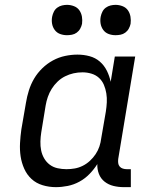

<svg xmlns="http://www.w3.org/2000/svg" viewBox="-20 -763 640 791"><path d="M210 8Q210 8 210 8Q210 8 210 8Q182 8 155.5 0Q129 -8 110 -25.5Q91 -43 80 -67.5Q69 -92 65 -118.5Q61 -145 62.5 -173.5Q64 -202 68 -230L87 -340Q91 -365 99 -390.5Q107 -416 120.5 -439Q134 -462 154 -481.5Q174 -501 198 -514Q222 -527 248 -532.5Q274 -538 299 -538Q325 -538 349 -531.5Q373 -525 391 -509.5Q409 -494 420 -472Q431 -450 436 -426L453 -530H537L467 -108Q466 -99 467 -91Q468 -83 473 -77Q478 -71 486 -68.5Q494 -66 502 -66H519V8H490Q468 8 447.5 3Q427 -2 411 -14.5Q395 -27 387.5 -46.5Q380 -66 381 -87Q367 -65 348.5 -46Q330 -27 307 -14.5Q284 -2 259 3Q234 8 210 8ZM254 -66Q271 -66 288 -69Q305 -72 321 -80Q337 -88 350.5 -100.5Q364 -113 374 -128Q384 -143 389.5 -159.5Q395 -176 397 -193L416 -303Q419 -322 420 -341Q421 -360 418 -378.5Q415 -397 408 -413.5Q401 -430 388 -442Q375 -454 357 -459.5Q339 -465 320 -465Q301 -465 283 -461Q265 -457 248 -448.5Q231 -440 217 -426.5Q203 -413 193 -397Q183 -381 177 -363.5Q171 -346 168 -328L150 -218Q147 -199 146.5 -180Q146 -161 149.5 -143.5Q153 -126 162 -110.5Q171 -95 185 -84.5Q199 -74 217 -70Q235 -66 254 -66ZM456 -618Q441 -618 427.5 -623Q414 -628 405.5 -639.5Q397 -651 394.5 -665.5Q392 -680 395 -695Q397 -705 402 -715Q407 -725 416 -731.5Q425 -738 435.5 -740.5Q446 -743 456 -743Q471 -743 485 -737.5Q499 -732 507 -720.5Q515 -709 517.5 -694.5Q520 -680 518 -665Q516 -655 510.5 -645Q505 -635 496 -628.5Q487 -622 476.5 -620Q466 -618 456 -618ZM256 -618Q241 -618 227.5 -623Q214 -628 205.5 -639.5Q197 -651 194.5 -665.5Q192 -680 195 -695Q197 -705 202 -715Q207 -725 216 -731.5Q225 -738 235.5 -740.5Q246 -743 256 -743Q271 -743 285 -737.5Q299 -732 307 -720.5Q315 -709 317.5 -694.5Q320 -680 318 -665Q316 -655 310.5 -645Q305 -635 296 -628.5Q287 -622 276.5 -620Q266 -618 256 -618Z"/></svg>

Font: Iosevka Slab Extended
Style: Italic
Weight: 400
Width: 7
Italic angle: -9°
Monospace: yes
Designer: Belleve Invis
Foundry: Belleve Invis
Version: Version 11.1.0; ttfautohint (v1.8.3)